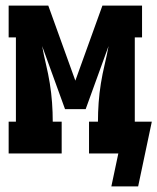

<svg xmlns="http://www.w3.org/2000/svg" viewBox="-20 -550 564 688"><path d="M475 118H379L404 0H299V-114H331Q331 -148 333.5 -182.5Q336 -217 341.5 -251Q347 -285 355 -318.5Q363 -352 369 -385L287 -159H213L131 -385Q137 -352 145 -318.5Q153 -285 158.5 -251Q164 -217 166.5 -182.5Q169 -148 169 -114H201V0H11V-114H37V-416H11V-530H153L250 -261L347 -530H489V-416H463V-114H524Z"/></svg>

Font: Iosevka Slab Heavy
Style: Regular
Weight: 900
Monospace: yes
Designer: Belleve Invis
Foundry: Belleve Invis
Version: Version 11.1.0; ttfautohint (v1.8.3)